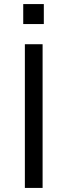

<svg xmlns="http://www.w3.org/2000/svg" viewBox="-20 -922 331 942"><path d="M102 0V-705H189V0ZM94 -804V-902H195V-804Z"/></svg>

Font: Nunito Sans 7pt SemiCondensed
Style: Regular
Weight: 400
Width: 4
Designer: Vernon Adams
Foundry: Vernon Adams
Version: Version 3.101;gftools[0.9.27]